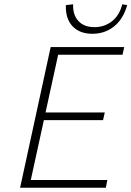

<svg xmlns="http://www.w3.org/2000/svg" viewBox="-20 -878 615 898"><path d="M475 0H74L217 -658H561L553 -622H252L124 -36H482ZM158 -316 166 -352H470L462 -316ZM412 -720Q353 -720 319.5 -755Q286 -790 288 -854L322 -858Q320 -809 346.5 -780Q373 -751 422 -751Q468 -751 503 -778Q538 -805 552 -858L575 -854Q556 -788 513 -754Q470 -720 412 -720Z"/></svg>

Font: Ysabeau ExtraLight
Style: Italic
Weight: 250
Italic angle: -12°
Version: Version 2.000;gftools[0.9.27.dev2+g8671c4b]